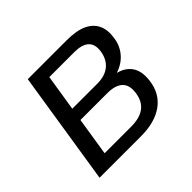

<svg xmlns="http://www.w3.org/2000/svg" viewBox="-123 -636 781 781"><g transform="rotate(-45 267.5 -245.0)"><path d="M43 0 120 -490H344Q399 -490 432 -475Q465 -460 479 -431.5Q493 -403 487 -363Q484 -334 470 -310.5Q456 -287 434 -271.5Q412 -256 381 -248L384 -254Q429 -246 451 -216Q473 -186 466 -134Q458 -70 410 -35Q362 0 280 0ZM128 -56H281Q330 -56 357.5 -76.5Q385 -97 391 -139Q397 -181 375.5 -201Q354 -221 309 -221H154ZM163 -277H307Q351 -277 377.5 -298.5Q404 -320 410 -361Q415 -398 395 -416Q375 -434 331 -434H188Z"/></g></svg>

Font: Nunito Sans 10pt SemiCondensed
Style: Italic
Weight: 400
Width: 4
Italic angle: -9°
Designer: Vernon Adams
Foundry: Vernon Adams
Version: Version 3.101;gftools[0.9.27]